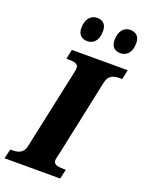

<svg xmlns="http://www.w3.org/2000/svg" viewBox="-193 -1017 832 1098"><g transform="rotate(20 223.0 -468.0)"><path d="M395 -791C426 -791 461 -812 461 -876C461 -917 438 -936 404 -936C363 -936 338 -902 338 -851C338 -810 360 -791 395 -791ZM194 -791C225 -791 259 -812 259 -876C259 -917 236 -936 203 -936C161 -936 136 -902 136 -851C136 -810 159 -791 194 -791ZM-22 0H317L330 -58H319C282 -58 255 -62 255 -88C255 -100 260 -115 265 -138L363 -600C373 -649 406 -656 445 -656H456L468 -714H128L116 -656H126C164 -656 189 -652 189 -626C189 -620 188 -610 183 -588L81 -112C71 -65 38 -58 2 -58H-8Z"/></g></svg>

Font: Noto Serif Condensed Black
Style: Italic
Weight: 900
Width: 3
Italic angle: -12°
Designer: Monotype Design Team
Foundry: Monotype Imaging Inc.
Version: Version 2.013